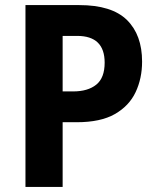

<svg xmlns="http://www.w3.org/2000/svg" viewBox="-20 -734 617 754"><path d="M291 -714Q419 -714 478.5 -655.5Q538 -597 538 -492Q538 -426 512.5 -372Q487 -318 431 -286Q375 -254 281 -254H226V0H80V-714ZM283 -593H226V-375H267Q325 -375 358 -401.5Q391 -428 391 -488Q391 -593 283 -593Z"/></svg>

Font: Noto Sans Armenian SemiCondensed
Style: Bold
Weight: 700
Width: 4
Designer: Monotype Design Team
Foundry: Monotype Imaging Inc.
Version: Version 2.008; ttfautohint (v1.8.4.7-5d5b)